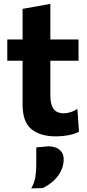

<svg xmlns="http://www.w3.org/2000/svg" viewBox="-20 -708 462 1016"><path d="M275 13.5Q192 13.5 145.8 -25Q99.5 -63.5 99.5 -154.5V-386.5H18.5V-499H99.5V-661L246.5 -687.5V-499H395.5V-386.5H246.5V-201.5Q246.5 -155.5 263.2 -132Q280 -108.5 318 -108.5Q333.5 -108.5 352.8 -114.2Q372 -120 389.5 -132.5L398 -11.5Q379 0.5 344.5 7Q310 13.5 275 13.5ZM145 289Q162.5 258.5 167.2 227.8Q172 197 172 159.5V72L239 66Q277.5 68 297.2 86.2Q317 104.5 317 133.5Q317 181 287.8 221.2Q258.5 261.5 207 287Z"/></svg>

Font: Commissioner
Style: Bold
Weight: 700
Designer: Kostas Bartsokas
Foundry: Kostas Bartsokas
Version: Version 1.000; ttfautohint (v1.8.3)